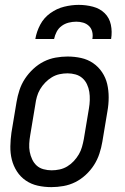

<svg xmlns="http://www.w3.org/2000/svg" viewBox="-20 -760 515 788"><path d="M191 8Q162 8 135 2Q108 -4 86 -19Q64 -34 49.5 -56.5Q35 -79 28.5 -105Q22 -131 22.5 -159.5Q23 -188 27 -216L48 -342Q52 -366 60 -390.5Q68 -415 82.5 -437Q97 -459 117 -477.5Q137 -496 160 -507.5Q183 -519 208 -523.5Q233 -528 257 -528Q286 -528 313 -522Q340 -516 362 -501Q384 -486 399 -463.5Q414 -441 420 -415Q426 -389 426 -360.5Q426 -332 421 -304L400 -178Q396 -154 388 -129.5Q380 -105 366 -83Q352 -61 332 -42.5Q312 -24 289 -12.5Q266 -1 240.5 3.5Q215 8 191 8ZM192 -61Q208 -61 224.5 -64.5Q241 -68 256 -77Q271 -86 283 -99Q295 -112 303.5 -126.5Q312 -141 316.5 -157Q321 -173 324 -189L345 -315Q348 -332 348.5 -349.5Q349 -367 346.5 -383Q344 -399 337 -414Q330 -429 318 -439.5Q306 -450 290 -454.5Q274 -459 257 -459Q241 -459 224.5 -455.5Q208 -452 193 -443Q178 -434 165.5 -421Q153 -408 144.5 -393.5Q136 -379 131.5 -363Q127 -347 125 -331L104 -205Q101 -188 100 -170.5Q99 -153 102 -137Q105 -121 112 -106Q119 -91 130.5 -80.5Q142 -70 158.5 -65.5Q175 -61 192 -61ZM125 -600Q130 -630 145 -658.5Q160 -687 186.5 -706Q213 -725 243.5 -732.5Q274 -740 303 -740Q333 -740 361.5 -732.5Q390 -725 409.5 -706Q429 -687 435 -658.5Q441 -630 436 -600H359Q362 -615 358.5 -629.5Q355 -644 345 -653.5Q335 -663 321.5 -667Q308 -671 293 -671Q277 -671 261.5 -667Q246 -663 233 -653.5Q220 -644 212.5 -629.5Q205 -615 202 -600Z"/></svg>

Font: Iosevka QP
Style: Italic
Weight: 400
Italic angle: -9°
Designer: Belleve Invis
Foundry: Belleve Invis
Version: Version 20.0.0; ttfautohint (v1.8.4)